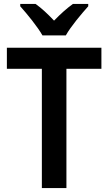

<svg xmlns="http://www.w3.org/2000/svg" viewBox="-20 -957 551 977"><path d="M196 -777H315C340 -822 395 -887 429 -925V-937H351C318 -913 289 -887 255 -852C223 -886 192 -915 161 -937H83V-925C118 -886 171 -821 196 -777ZM318 0V-607H496V-714H15V-607H193V0Z"/></svg>

Font: Noto Sans Thai Looped SemiCondensed SemiBold
Style: Regular
Weight: 600
Width: 4
Designer: Sasikarn Vongin, Ben Mitchell
Foundry: The Fontpad Ltd
Version: Version 1.001